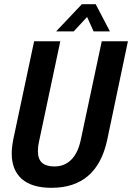

<svg xmlns="http://www.w3.org/2000/svg" viewBox="-20 -887 631 917"><path d="M36 -154Q36 -184 44 -224L143 -690H268L166 -209Q161 -188 161 -165Q161 -127 181 -109.5Q201 -92 240 -92Q288 -92 320.5 -124.5Q353 -157 366 -220L466 -690H591L492 -219Q443 10 226 10Q132 10 84 -32.5Q36 -75 36 -154ZM371 -867H437L505 -737H427L396 -806L332 -737H248Z"/></svg>

Font: Decalotype SemiBold Italic
Style: Regular
Weight: 600
Italic angle: -12°
Designer: Alfredo Marco Pradil
Foundry: Alfredo Marco Pradil
Version: Version 1.0